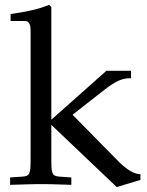

<svg xmlns="http://www.w3.org/2000/svg" viewBox="-20 -746 595 778"><path d="M23 -661H79C97 -661 104 -650 104 -620V-102C104 -39 101 -32 67 -30L21 -27V3C121 0 121 0 147 0C175 0 180 0 269 3V-27L225 -30C191 -32 188 -39 188 -102V-240L453 12L549 -17V-40C525 -40 496 -57 464 -88L274 -281L403 -382C448 -417 475 -429 507 -429H511V-459H411L188 -261V-718L179 -726C135 -709 102 -701 23 -689Z"/></svg>

Font: Asana Math
Style: Regular
Weight: 400
Version: Version 000.958